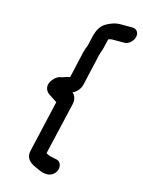

<svg xmlns="http://www.w3.org/2000/svg" viewBox="-129 -797 764 1026"><g transform="rotate(15 253.0 -284.0)"><path d="M473 -722H407C377 -722 350 -711 328 -698C301 -681 287 -655 278 -614L267 -566C262 -554 257 -543 254 -530L220 -380C213 -378 205 -376 197 -374C187 -371 178 -366 169 -366C156 -363 142 -354 131 -340C103 -307 116 -276 136 -262C150 -252 168 -241 182 -232C183 -232 182 -232 183 -231L117 57C108 98 136 119 162 131C186 141 228 168 264 145C301 121 295 70 263 64C256 63 202 53 204 43L270 -242C277 -271 268 -292 253 -304C255 -305 258 -306 259 -307C276 -316 294 -336 299 -359L338 -530C341 -545 349 -562 353 -579L361 -614C362 -619 363 -623 365 -627L366 -628C372 -630 379 -632 386 -632H452C475 -632 499 -653 505 -678C511 -703 496 -722 473 -722Z"/></g></svg>

Font: Electronic
Style: CircIt
Weight: 900
Version: Version 1.011